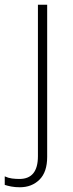

<svg xmlns="http://www.w3.org/2000/svg" viewBox="-71 -550 308 810"><path d="M13 240Q-7 240 -23 237Q-39 234 -51 230V194Q-36 201 -20.5 203Q-5 205 11 205Q89 205 89 109V-530H128V112Q128 176 95.5 208Q63 240 13 240Z"/></svg>

Font: Noto Sans Devanagari ExtraLight
Style: Regular
Weight: 200
Designer: Jelle Bosma - Monotype Design Team
Foundry: Monotype Imaging Inc.
Version: Version 2.004; ttfautohint (v1.8.4.7-5d5b)